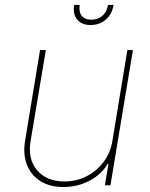

<svg xmlns="http://www.w3.org/2000/svg" viewBox="-20 -748 607 775"><path d="M433.6 -178.7 494.1 -545.9H516.6L425.8 0H403.3L418 -86.9H415Q389.6 -43.9 340.8 -18.3Q292 7.3 235.4 6.8Q181.2 6.8 143.3 -16.8Q105.5 -40.5 88.9 -82.5Q72.3 -124.5 81.1 -178.7L141.6 -545.9H165L103.5 -178.7Q91.3 -106.4 129.6 -61Q168 -15.6 240.2 -15.6Q288.6 -15.6 329.6 -36.6Q370.6 -57.6 398.2 -94.5Q425.8 -131.3 433.6 -178.7ZM345.7 -647Q309.6 -647 291.5 -669.2Q273.4 -691.4 279.3 -728H301.8Q297.4 -700.7 309.8 -684.6Q322.3 -668.5 349.1 -668.5Q376 -668.5 393.8 -684.6Q411.6 -700.7 416 -728H438.5Q434.6 -703.6 421.9 -685.3Q409.2 -667 389.6 -657Q370.1 -647 345.7 -647Z"/></svg>

Font: Inter Tight Thin
Style: Italic
Weight: 250
Italic angle: -9.39999°
Designer: Rasmus Andersson
Foundry: rsms
Version: Version 3.004